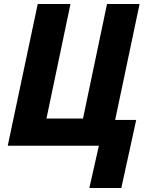

<svg xmlns="http://www.w3.org/2000/svg" viewBox="-20 -734 753 967"><path d="M430 213 478 0H19L170 -714H335L214 -137H398L519 -714H683L560 -130H666L591 213Z"/></svg>

Font: Noto Sans Display Extra
Style: Italic
Weight: 800
Italic angle: -12°
Designer: Monotype Design Team
Foundry: Monotype Imaging Inc.
Version: Version 1.900